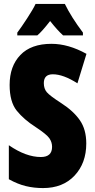

<svg xmlns="http://www.w3.org/2000/svg" viewBox="-20 -947 483 977"><path d="M161 -927Q149 -901 118 -853.5Q87 -806 68 -781V-767H170Q194 -787 235 -840Q273 -792 301 -767H402V-781Q342 -861 310 -927ZM292 -422Q233 -460 218 -478Q203 -496 203 -524Q203 -569 249 -569Q302 -569 374 -523L420 -673Q328 -724 242 -724Q138 -724 83.5 -667Q29 -610 29 -515Q29 -429 65 -384Q101 -339 162 -300Q218 -263 231.5 -243Q245 -223 245 -200Q245 -148 188 -148Q112 -148 25 -208V-35Q70 -10 111.5 0Q153 10 199 10Q300 10 359.5 -53.5Q419 -117 419 -217Q419 -288 386.5 -335Q354 -382 292 -422Z"/></svg>

Font: Noto Sans Display Condensed Black
Style: Regular
Weight: 900
Width: 3
Designer: Monotype Design team
Foundry: Monotype Imaging Inc.
Version: 1.000